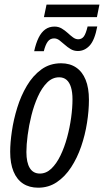

<svg xmlns="http://www.w3.org/2000/svg" viewBox="-20 -827 463 856"><path d="M150.4 9.8Q110.8 9.8 83 -8.3Q55.2 -26.4 40.3 -62.3Q25.4 -98.1 25.4 -150.4Q25.4 -190.4 33 -242.2Q40.5 -293.9 56.9 -346.9Q73.2 -399.9 99.9 -444.8Q126.5 -489.7 164.3 -517.3Q202.1 -544.9 252.4 -544.9Q291.5 -544.9 319.3 -526.1Q347.2 -507.3 361.8 -471.2Q376.5 -435.1 376.5 -382.3Q376.5 -333.5 367.9 -279.3Q359.4 -225.1 341.8 -173.8Q324.2 -122.6 297.1 -81.1Q270 -39.6 233.4 -14.9Q196.8 9.8 150.4 9.8ZM157.7 -53.2Q186 -53.2 209 -75.2Q231.9 -97.2 249.5 -133.5Q267.1 -169.9 279.1 -213.9Q291 -257.8 297.1 -302.2Q303.2 -346.7 303.2 -384.3Q303.2 -415.5 296.6 -437.5Q290 -459.5 276.9 -470.9Q263.7 -482.4 243.7 -482.4Q213.4 -482.4 189.7 -458.5Q166 -434.6 148.7 -396Q131.3 -357.4 120.1 -312.5Q108.9 -267.6 103.3 -224.4Q97.7 -181.2 97.7 -149.4Q97.7 -102.5 112.8 -77.9Q127.9 -53.2 157.7 -53.2ZM132.3 -598.6Q140.1 -634.3 152.1 -658.7Q164.1 -683.1 181.6 -695.8Q199.2 -708.5 223.1 -708.5Q240.7 -708.5 255.1 -700Q269.5 -691.4 281.7 -680.2Q293.9 -668.9 305.4 -660.4Q316.9 -651.9 328.6 -651.9Q344.2 -651.9 353.5 -664.1Q362.8 -676.3 370.6 -709H413.6Q402.3 -648.4 379.9 -624Q357.4 -599.6 327.1 -599.6Q309.1 -599.6 294.9 -608.2Q280.8 -616.7 268.6 -627.7Q256.3 -638.7 245.1 -647.2Q233.9 -655.8 221.2 -655.8Q203.1 -655.8 192.6 -641.1Q182.1 -626.5 175.3 -598.6ZM175.8 -750.5 187.5 -806.6H423.3L412.1 -750.5Z"/></svg>

Font: Open Sans Condensed
Style: Italic
Weight: 400
Width: 3
Italic angle: -12°
Designer: Monotype Design Team
Foundry: Monotype Imaging Inc.
Version: Version 3.000